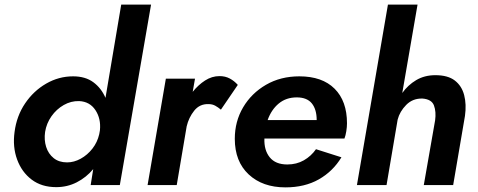

<svg xmlns="http://www.w3.org/2000/svg" viewBox="-20 -800 2067 830"><path d="M43 -230Q52 -299 88.5 -353Q125 -407 179.5 -438.5Q234 -470 296 -470Q349 -470 383.5 -444.5Q418 -419 436 -377L504 -780H633L498 0H372L383 -69Q353 -33 312 -12Q271 9 223 9Q160 9 117 -23.5Q74 -56 54 -110.5Q34 -165 43 -230ZM175 -230Q170 -195 179.5 -165Q189 -135 212 -116.5Q235 -98 270 -98Q300 -98 329 -114Q358 -130 379.5 -157.5Q401 -185 409 -220L412 -237Q417 -287 392.5 -324Q368 -361 322 -363Q287 -364 255.5 -346Q224 -328 202.5 -297.5Q181 -267 175 -230Z M935 -326Q923 -336 910.5 -343Q898 -350 881 -350Q843 -351 819.5 -321.5Q796 -292 787 -254L744 0H618L697 -460H823L813 -403Q837 -433 866.5 -452Q896 -471 929 -471Q954 -471 973.5 -460.5Q993 -450 1008 -433Z M1214 10Q1115 10 1055 -46Q995 -102 995 -200Q995 -275 1031 -336Q1067 -397 1130 -433.5Q1193 -470 1274 -470Q1373 -470 1426.5 -416.5Q1480 -363 1480 -267Q1480 -251 1477 -232.5Q1474 -214 1469 -201H1123Q1121 -151 1146 -120Q1171 -89 1222 -89Q1262 -89 1293.5 -107Q1325 -125 1346 -155L1456 -120Q1419 -59 1358 -24.5Q1297 10 1214 10ZM1263 -379Q1217 -379 1185 -352.5Q1153 -326 1137 -281H1349Q1349 -327 1328 -353Q1307 -379 1263 -379Z M1861 -280Q1866 -317 1856 -344Q1846 -371 1806 -374Q1764 -375 1736 -346.5Q1708 -318 1699 -283L1651 0H1523L1657 -780H1785L1719 -398Q1743 -432 1779 -453.5Q1815 -475 1862 -475Q1916 -475 1946 -452Q1976 -429 1986.5 -389Q1997 -349 1990 -299L1939 0H1812Z"/></svg>

Font: Von Semi
Style: Italic
Weight: 600
Version: Version 4.000; ttfautohint (v1.8.4.7-5d5b)